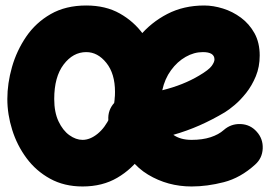

<svg xmlns="http://www.w3.org/2000/svg" viewBox="-20 -592 978 688"><path d="M894 -2Q841.8 45.4 782 60.8Q722.2 76.2 666.5 76.2Q581.1 76.2 510.5 33.7Q439.9 -8.8 409.2 -95.7Q392.1 -106 380.9 -123Q369.6 -140.1 368.2 -161.6Q365.7 -197.8 390.1 -224.1Q392.1 -287.1 414.8 -348.9Q437.5 -410.6 479.2 -461.2Q521 -511.7 579.6 -542Q638.2 -572.3 711.9 -572.3Q744.1 -572.3 778.8 -561.5Q813.5 -550.8 843.5 -528.6Q873.5 -506.3 892.1 -472.7Q910.6 -439 910.6 -393.1Q910.6 -352.5 896.7 -318.8Q882.8 -285.2 862.1 -259Q841.3 -232.9 820.6 -215.6Q799.8 -198.2 786.1 -189.9Q741.2 -163.1 695.3 -142.8Q649.4 -122.6 601.1 -108.9Q626.5 -90.8 666.5 -90.8Q705.6 -90.8 734.6 -100.3Q763.7 -109.9 781.7 -126Q807.6 -148.9 842.3 -147.5Q877 -146 899.9 -120.1Q922.9 -94.7 921.4 -59.8Q919.9 -24.9 894 -2ZM707 -405.3Q675.3 -405.3 645.3 -388.2Q615.2 -371.1 592.8 -340.3Q570.3 -309.6 561.5 -268.6Q636.7 -287.1 693.8 -321.3Q728.5 -341.8 738.5 -355.7Q748.5 -369.6 748.5 -378.9Q748.5 -405.3 707 -405.3ZM289.1 -572.3Q358.4 -572.3 409.2 -543.7Q460 -515.1 493.2 -469Q526.4 -422.9 542.7 -368.4Q559.1 -314 559.1 -262.7Q559.1 -206.5 541.5 -147.2Q523.9 -87.9 488.8 -37.1Q453.6 13.7 400.4 44.9Q347.2 76.2 275.9 76.2Q210 76.2 159.4 48.3Q108.9 20.5 75 -25.4Q41 -71.3 23.7 -126.7Q6.3 -182.1 6.3 -237.3Q6.3 -293 22.9 -351.6Q39.6 -410.2 73.7 -460.4Q107.9 -510.7 161.6 -541.5Q215.3 -572.3 289.1 -572.3ZM289.1 -405.3Q241.7 -405.3 208 -360.8Q174.3 -316.4 174.3 -237.3Q174.3 -189.9 189.7 -157.2Q205.1 -124.5 228.5 -107.7Q252 -90.8 275.9 -90.8Q302.7 -90.8 329.6 -112.5Q356.4 -134.3 374.3 -172.9Q392.1 -211.4 392.1 -262.7Q392.1 -328.1 361.1 -366.7Q330.1 -405.3 289.1 -405.3Z"/></svg>

Font: Mikhak Black
Style: Regular
Weight: 900
Designer: Amin Abedi
Version: Version 3.3